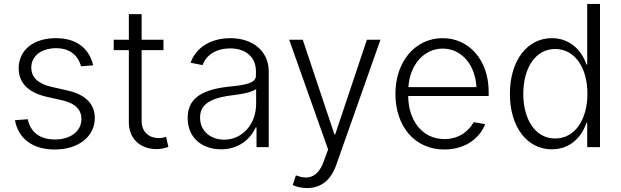

<svg xmlns="http://www.w3.org/2000/svg" viewBox="-20 -748 3155 976"><path d="M392 -411 454 -416C432 -505 367 -554 264 -554C151 -554 75 -494 75 -401C75 -329 121 -279 213 -257L301 -237C363 -222 394 -190 394 -143C394 -81 339 -39 259 -39C183 -39 135 -76 121 -142L56 -137C73 -44 145 12 259 12C377 12 462 -53 462 -148C462 -219 414 -267 327 -287L236 -308C170 -324 139 -358 139 -404C139 -464 191 -503 265 -503C332 -503 375 -470 392 -411Z M635 -676V-546H558V-493H635V-126C635 -42 694 10 776 10C797 10 815 6 836 -1L824 -53C812 -48 800 -46 786 -46C739 -46 700 -77 700 -132V-493H811V-546H700V-676Z M1104 11C1185 11 1248 -32 1280 -100H1284V0H1346V-386C1346 -486 1267 -554 1151 -554C1050 -554 974 -504 949 -429L1010 -417C1029 -471 1082 -502 1150 -502C1230 -502 1281 -457 1281 -386V-363C1281 -323 1220 -315 1139 -307C989 -290 934 -237 934 -148C934 -44 1011 11 1104 11ZM997 -150C997 -211 1038 -248 1156 -263C1209 -269 1257 -278 1282 -295V-221C1282 -113 1209 -38 1120 -38C1050 -38 997 -82 997 -150Z M1541 208C1614 208 1663 165 1689 91L1914 -546H1845L1684 -65H1680L1519 -546H1450L1648 12L1623 79C1597 147 1551 169 1490 145L1484 144L1468 193C1490 203 1516 208 1541 208Z M2239 12C2355 12 2424 -56 2446 -117L2388 -127C2370 -94 2324 -41 2240 -41C2124 -41 2056 -138 2055 -260H2464V-282C2464 -444 2363 -554 2230 -554C2090 -554 1990 -434 1990 -271C1990 -107 2087 12 2239 12ZM2056 -305C2063 -419 2136 -501 2230 -501C2327 -501 2396 -418 2402 -305Z M2785 11C2872 11 2934 -44 2961 -123H2965V0H3030V-728H2965V-420H2961C2935 -498 2872 -554 2785 -554C2661 -554 2572 -441 2572 -271C2572 -103 2659 11 2785 11ZM2640 -271C2640 -402 2702 -499 2802 -499C2903 -499 2966 -403 2966 -271C2966 -142 2904 -44 2802 -44C2701 -44 2640 -141 2640 -271Z"/></svg>

Font: Wafeq Light
Style: Regular
Weight: 300
Designer: Rasmus Andersson & Azza Alameddine
Foundry: Google & TypeTogether
Version: Version 3.000;January 28, 2025;FontCreator 15.0.0.3014 64-bi